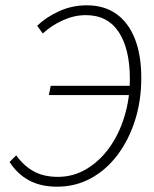

<svg xmlns="http://www.w3.org/2000/svg" viewBox="-20 -691 581 723"><path d="M195 12Q133 12 89 -12Q45 -36 16 -81L41 -106Q70 -66 107.5 -45.5Q145 -25 198 -25Q256 -25 305.5 -54.5Q355 -84 391.5 -134.5Q428 -185 448.5 -252Q469 -319 469 -393Q469 -507 427 -570.5Q385 -634 303 -634Q260 -634 217.5 -615Q175 -596 141 -565L120 -594Q153 -626 202 -648.5Q251 -671 307 -671Q372 -671 417.5 -639Q463 -607 487.5 -546Q512 -485 512 -397Q512 -312 488.5 -238Q465 -164 422.5 -107.5Q380 -51 322 -19.5Q264 12 195 12ZM164 -333 171 -368H495L487 -333Z"/></svg>

Font: Source Sans 3 Light
Style: Italic
Weight: 300
Italic angle: -11°
Designer: Paul D. Hunt
Foundry: Adobe
Version: Version 3.046;hotconv 1.0.118;makeotfexe 2.5.65603